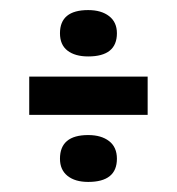

<svg xmlns="http://www.w3.org/2000/svg" viewBox="-20 -490 351 381"><path d="M155 -378Q129 -378 114 -389.5Q99 -401 99 -424Q99 -470 155 -470Q181 -470 196.5 -458Q212 -446 212 -424Q212 -378 155 -378ZM38 -262V-338H273V-262ZM155 -129Q129 -129 114 -141Q99 -153 99 -175Q99 -222 155 -222Q181 -222 196.5 -210Q212 -198 212 -175Q212 -129 155 -129Z"/></svg>

Font: Bricolage Grotesque 48pt Condensed
Style: Regular
Weight: 400
Width: 3
Designer: Mathieu Triay
Foundry: Atelier Triay
Version: Version 1.000; ttfautohint (v1.8.4.7-5d5b);gftools[0.9.32]